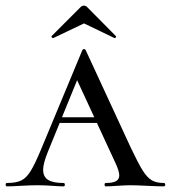

<svg xmlns="http://www.w3.org/2000/svg" viewBox="-25 -661 606 681"><path d="M186 -245H369L376 -225H171ZM556 0Q536 0 496 -2Q456 -4 438 -4Q422 -4 392 -2Q364 0 350 0Q346 0 346 -6Q346 -12 350 -12Q375 -12 386.5 -18.5Q398 -25 398 -39Q398 -54 384 -84L240 -395L272 -434L145 -123Q128 -81 128 -59Q128 -34 145.5 -23Q163 -12 200 -12Q205 -12 205 -6Q205 0 200 0Q186 0 160 -2Q132 -4 108 -4Q83 -4 49 -2Q19 0 0 0Q-5 0 -5 -6Q-5 -12 0 -12Q31 -12 49.5 -20.5Q68 -29 83.5 -54Q99 -79 121 -132L267 -483Q269 -487 273 -487Q277 -487 279 -483L439 -137Q465 -82 481 -56.5Q497 -31 513.5 -21.5Q530 -12 556 -12Q561 -12 561 -6Q561 0 556 0ZM273 -641Q279 -641 284 -636L386 -533Q387 -533 387 -531Q387 -529 384.5 -527Q382 -525 381 -526L273 -578L164 -526Q162 -525 159 -528.5Q156 -532 158 -533L261 -636Q266 -641 273 -641Z"/></svg>

Font: Cormorant SC Medium
Style: Regular
Weight: 500
Designer: Christian Thalmann (Catharsis Fonts)
Foundry: Catharsis Fonts
Version: Version 4.000